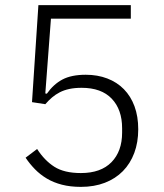

<svg xmlns="http://www.w3.org/2000/svg" viewBox="-20 -718 640 750"><path d="M491 -645H179L157 -353L163 -352Q189 -389 224 -407.5Q259 -426 315 -426Q361 -426 399 -411.5Q437 -397 464 -369.5Q491 -342 505.5 -302.5Q520 -263 520 -213Q520 -162 504.5 -120.5Q489 -79 460 -49.5Q431 -20 389.5 -4Q348 12 296 12Q255 12 222 3.5Q189 -5 163 -20.5Q137 -36 116.5 -57Q96 -78 80 -102L125 -136Q154 -91 192.5 -66.5Q231 -42 296 -42Q374 -42 415.5 -84.5Q457 -127 457 -200V-217Q457 -290 416.5 -332.5Q376 -375 299 -375Q272 -375 251 -370.5Q230 -366 213.5 -357.5Q197 -349 183.5 -337.5Q170 -326 157 -311L105 -319L130 -698H491Z"/></svg>

Font: IBM Plex Sans Devanagari Light
Style: Regular
Weight: 300
Designer: Mike Abbink, Paul van der Laan, Pieter van Rosmalen, Erin McLaughlin
Foundry: Bold Monday
Version: Version 1.1